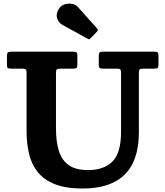

<svg xmlns="http://www.w3.org/2000/svg" viewBox="-20 -1040 928 1077"><path d="M635 -655H556.5Q542.5 -655 538.2 -659.5Q534 -664 534 -677.5V-722Q534 -738.5 537.8 -744.2Q541.5 -750 558 -750H846Q860 -750 864.5 -746Q869 -742 869 -727V-678Q869 -662.5 864.2 -658.8Q859.5 -655 844 -655H785.5Q768.5 -655 763.8 -651Q759 -647 759 -630V-300Q759 -139 679.5 -60.8Q600 17.5 444 17.5Q349 17.5 287.5 -7Q226 -31.5 191.2 -75.2Q156.5 -119 142.8 -177.8Q129 -236.5 129 -305V-632Q129 -648 123.2 -651.5Q117.5 -655 103 -655H42.5Q27 -655 23 -659Q19 -663 19 -678.5V-725.5Q19 -740.5 23.8 -745.2Q28.5 -750 43 -750H392Q404.5 -750 409.2 -746.2Q414 -742.5 414 -729V-678.5Q414 -663.5 409.5 -659.2Q405 -655 389.5 -655H320.5Q302 -655 298 -650.2Q294 -645.5 294 -627.5V-320Q294 -246.5 310 -194.2Q326 -142 365.2 -114Q404.5 -86 474 -86Q563 -86 611 -134.2Q659 -182.5 659 -300V-631Q659 -647 654.5 -651Q650 -655 635 -655ZM472.5 -822 329.5 -901Q306.5 -914 299.8 -940.5Q293 -967 313.5 -995Q325 -1011 345 -1016.5Q365 -1022 385.2 -1018Q405.5 -1014 417 -1000.5L524 -881Q533 -872 524.5 -863L487.5 -825Q483.5 -820.5 480.8 -819.5Q478 -818.5 472.5 -822Z"/></svg>

Font: Besley
Style: Bold
Weight: 700
Designer: Owen Earl
Foundry: indestructible type*
Version: Version 2.001; ttfautohint (v1.8.3)